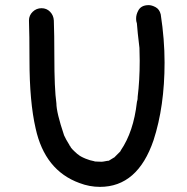

<svg xmlns="http://www.w3.org/2000/svg" viewBox="-20 -709 731 749"><path d="M370 20Q329 20 290 5Q155 -44 119 -208Q95 -312 95 -475Q95 -573 93 -629Q93 -649 107.5 -663Q122 -677 142 -677Q162 -677 175.5 -663Q189 -649 190 -629Q192 -575 192 -491Q192 -362 200 -306Q200 -270 230 -181Q236 -167 251 -143Q251 -141 255 -137Q255 -132 282 -108L284 -107Q292 -99 314 -90Q331 -83 348 -80Q349 -79 351.5 -79Q354 -79 363 -78.5Q372 -78 377 -78Q381 -78 401 -82L400 -81Q402 -81 403.5 -82Q405 -83 406 -83L424 -94Q425 -94 425.5 -94.5Q426 -95 448 -117Q451 -120 451 -122Q501 -195 514 -310Q514 -311 514.5 -313Q515 -315 516 -318.5Q517 -322 517 -331Q525 -395 525 -472L524 -522Q516 -588 514 -618Q513 -620 512 -625Q511 -630 511 -637Q511 -652 519 -667Q530 -689 560 -689Q572 -689 587 -681Q602 -673 607 -653Q622 -555 622 -465Q622 -294 579 -162Q517 20 370 20Z"/></svg>

Font: Bad Comic
Style: Regular
Weight: 400
Designer: GGBotNet
Foundry: f0n7
Version: 0.9